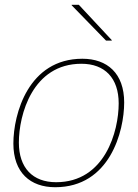

<svg xmlns="http://www.w3.org/2000/svg" viewBox="-20 -770 577 804"><path d="M59 -173C59 -289 116 -503 321 -503C419 -503 477 -443 477 -337C477 -221 420 -7 215 -7C117 -7 59 -67 59 -173ZM36 -169C36 -47 107 14 211 14C440 14 500 -220 500 -341C500 -463 429 -524 325 -524C99 -524 36 -293 36 -169ZM280 -748 424 -600H448V-602L310 -750H280Z"/></svg>

Font: Nacelle Thin
Style: Italic
Weight: 100
Italic angle: -12°
Designer: Sora Sagano
Foundry: Sora Sagano
Version: Version 1.000;FEAKit 1.0